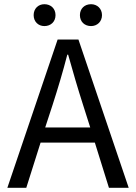

<svg xmlns="http://www.w3.org/2000/svg" viewBox="-20 -893 647 913"><path d="M413 -769C442 -769 465 -790 465 -821C465 -852 442 -873 413 -873C382 -873 360 -852 360 -821C360 -790 382 -769 413 -769ZM191 -769C222 -769 244 -790 244 -821C244 -852 222 -873 191 -873C162 -873 140 -852 140 -821C140 -790 162 -769 191 -769ZM173 -215H431L498 0H592L353 -705H254L15 0H105ZM375 -394 409 -287H195L230 -394C256 -475 278 -548 300 -633H304C327 -551 349 -475 375 -394Z"/></svg>

Font: Spoqa Han Sans Neo
Style: Regular
Weight: 400
Designer: [Spoqa Han Sans Neo] Dong-huui Kim ___ Younghwa Kang ___ Yujin Lee ___ [Noto Sans] Ryoko NISHIZUKA ____ (kana & ideograp
Foundry: Spoqa (http://www.spoqa-han-sans.com)
Version: Version 1.100;hotconv 1.0.109;makeotfexe 2.5.65596